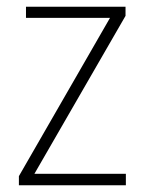

<svg xmlns="http://www.w3.org/2000/svg" viewBox="-20 -549 429 569"><path d="M353 0H36V-27L306 -496H57V-529H352V-502L82 -34H353Z"/></svg>

Font: Noto Sans Georgian SemiCondensed ExtraLight
Style: Regular
Weight: 200
Width: 4
Designer: Monotype Design Team, Akaki Razmadze
Foundry: Google LLC
Version: Version 2.005; ttfautohint (v1.8.4.7-5d5b)